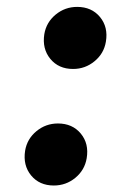

<svg xmlns="http://www.w3.org/2000/svg" viewBox="-20 -541 396 571"><path d="M140.1 10.7Q97.2 10.7 72.5 -19.3Q47.9 -49.3 54.7 -92.8Q60.5 -127.9 88.4 -150.9Q116.2 -173.8 152.3 -173.8Q195.3 -173.8 220.2 -143.8Q245.1 -113.8 237.8 -70.3Q231.9 -35.2 204.1 -12.2Q176.3 10.7 140.1 10.7ZM197.3 -335.9Q154.3 -335.9 129.6 -366Q105 -396 111.8 -439.5Q117.7 -474.6 145.5 -497.6Q173.3 -520.5 209.5 -520.5Q252.4 -520.5 277.3 -490.5Q302.2 -460.4 294.9 -417Q289.1 -381.8 261.2 -358.9Q233.4 -335.9 197.3 -335.9Z"/></svg>

Font: Inter Extra Bold
Style: Italic
Weight: 800
Italic angle: -9.39999°
Designer: Rasmus Andersson
Foundry: rsms
Version: Version 4.000;git-3c8e0fc